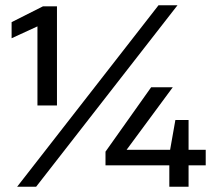

<svg xmlns="http://www.w3.org/2000/svg" viewBox="-20 -708 828 728"><path d="M122 -308V-608L24 -563V-624L143 -684H196V-308ZM45 0 581 -688H653L117 0ZM622 0V-81H380V-133L553 -377H635L460 -140H625L645 -253H695V-140H760V-81H695V0Z"/></svg>

Font: Saira Expanded Medium
Style: Regular
Weight: 500
Width: 7
Designer: Hector Gatti with collaboration of the Omnibus-Type team
Foundry: Omnibus-Type
Version: Version 1.100; ttfautohint (v1.8.3)